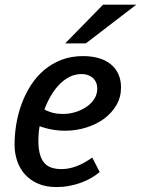

<svg xmlns="http://www.w3.org/2000/svg" viewBox="-20 -773 591 804"><path d="M237.3 -64.9Q269.5 -64.9 301.5 -77.4Q333.5 -89.8 366.2 -113.3L397.5 -52.7Q382.3 -39.6 362.5 -28.1Q342.8 -16.6 319.6 -8.1Q296.4 0.5 270.3 5.4Q244.1 10.3 216.3 10.3Q171.9 10.3 138.9 -4.2Q106 -18.6 84.2 -43Q62.5 -67.4 51.8 -99.4Q41 -131.3 41 -167Q41 -209.5 48.3 -253.7Q55.7 -297.9 71 -339.1Q86.4 -380.4 109.6 -416.5Q132.8 -452.6 164.8 -479.7Q196.8 -506.8 237.5 -522.5Q278.3 -538.1 328.1 -538.1Q364.3 -538.1 393.6 -529.5Q422.9 -521 443.6 -504.2Q464.4 -487.3 475.6 -462.9Q486.8 -438.5 486.8 -406.2Q486.8 -366.2 467.5 -333Q448.2 -299.8 415.8 -275.9Q383.3 -252 340.8 -238.8Q298.3 -225.6 252 -225.6Q230 -225.6 211.4 -228.3Q192.9 -231 179.2 -234.4Q165.5 -237.8 157 -240.7Q148.4 -243.7 146 -244.6Q143.1 -229 141.8 -213.9Q140.6 -198.7 140.6 -185.1Q140.6 -152.8 146.5 -129.9Q152.3 -106.9 164.1 -92.5Q175.8 -78.1 194.1 -71.5Q212.4 -64.9 237.3 -64.9ZM321.8 -462.9Q294.4 -462.9 271 -450.9Q247.6 -439 228 -418.7Q208.5 -398.4 192.9 -371.6Q177.2 -344.7 166 -314.9Q173.8 -309.1 194.6 -302.5Q215.3 -295.9 245.1 -295.9Q270 -295.9 295.2 -303.5Q320.3 -311 340.8 -324.7Q361.3 -338.4 374.3 -357.9Q387.2 -377.4 387.2 -401.4Q387.2 -417.5 381.6 -429.2Q376 -440.9 366.7 -448.5Q357.4 -456.1 345.7 -459.5Q334 -462.9 321.8 -462.9ZM411.6 -753.4H550.8L339.4 -591.3H252.9Z"/></svg>

Font: Ufes Sans
Style: Italic
Weight: 400
Designer: Ricardo Esteves & Filipe Motta
Foundry: ProDesignUfes - Ricardo Esteves, Filipe Motta
Version: Version 2.0